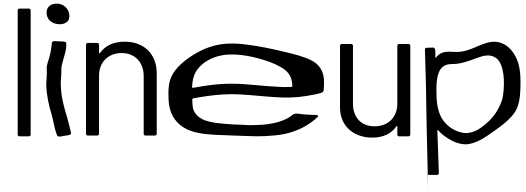

<svg xmlns="http://www.w3.org/2000/svg" viewBox="-20 -747 2880 1052"><path d="M87 0H138C144 0 148 -4 148 -10V-690C148 -696 144 -700 138 -700H87C81 -700 77 -696 77 -690V-10C77 -4 81 0 87 0Z M233.2 -282.7C235.8 -221 247.5 -170.3 262.2 -121.7C273.3 -85 277.7 -41.4 292.8 -5.2C298 7.2 324.1 -1.7 336.5 -3.7C355 -6.5 373.5 -4.9 368 -24.9C361.2 -50.3 355.8 -77.3 348.2 -102.6C330.6 -160.7 313.4 -216.7 313 -292C313 -316.2 317.3 -339.8 316 -363.8C315 -381.3 320.8 -397.1 324.7 -412.8C332.1 -443.6 345.5 -474.1 343 -510C342.2 -522.3 318.2 -519.6 305.2 -520.1C288.8 -520.9 265.3 -526.8 263.9 -511.4C261.6 -482.6 257.5 -460 251.2 -436.1C246 -415.3 234 -390.8 236.2 -368C238.2 -346.6 234.8 -326.1 234.6 -304C234.6 -297.2 233.4 -290.6 233.2 -282.7ZM360.1 -659.5C360.7 -704.5 313.9 -740.4 264.8 -722.5C226.7 -708.5 227.5 -657.6 254.1 -632.9C285.6 -603.3 362.2 -606.4 360.1 -659.5Z M663.7 -518.6C604.3 -518.6 557 -498.5 526.8 -455.4C524.8 -453.4 522.7 -455.4 522.7 -458.4V-501.6C522.7 -507.6 518.7 -511.6 512.7 -511.6H461.3C455.3 -511.6 451.3 -507.6 451.3 -501.6V-14.4C451.3 -8.3 455.3 -4.3 461.3 -4.3H512.7C518.7 -4.3 522.7 -8.3 522.7 -14.4V-333.1C522.7 -406.3 573.1 -456.4 646.6 -456.4C719 -456.4 767.3 -405.3 767.3 -331.1V-14.4C767.3 -8.3 771.4 -4.3 777.4 -4.3H828.7C834.8 -4.3 838.8 -8.3 838.8 -14.4V-345.2C838.8 -450.4 769.4 -518.6 663.7 -518.6Z M1349.8 -61.1C1349.8 -61.8 1271.5 -64.3 1264.7 -65C1234.8 -66.9 1204.8 -68.2 1175.1 -72.1C1160 -74 1144.8 -75.9 1130.3 -79.8C1116.2 -83.4 1101.3 -87.2 1088.5 -94C1076.2 -100.4 1064.6 -108.5 1055.6 -119.1C1046.9 -129.8 1039.5 -142.6 1036.9 -156.2C1035.6 -163.3 1035 -170 1034.6 -177.1C1034.6 -181 1034 -185.2 1034 -189.1C1034 -192.3 1034 -195.8 1033.7 -199C1033.4 -201.9 1033.4 -205.2 1035.9 -206.8C1038.2 -208.4 1041.7 -208.7 1044.6 -209.4C1052.4 -210.6 1059.8 -211.9 1067.5 -213.2C1127.8 -223.5 1188.3 -230.9 1249.9 -230.9C1311.1 -230.9 1372.4 -223.5 1433.6 -218.7C1463.5 -216.1 1493.8 -213.9 1524.1 -212.9C1554.4 -211.6 1585 -212.6 1615.3 -215.5C1645.6 -218.4 1675.9 -223.5 1705.9 -229.7C1713.3 -231.3 1720.4 -232.9 1727.8 -234.5C1734.6 -236.1 1741.3 -238 1747.1 -241.9C1751.6 -245.1 1753.6 -249.3 1753.6 -254.8C1753.6 -261.9 1754.5 -269 1754.9 -276.1C1755.5 -290.9 1755.8 -304.7 1754.2 -319.2C1752.6 -332.5 1749.4 -345.3 1743.9 -357.6C1733.9 -380.1 1716.5 -399.2 1694.9 -411.4C1688.8 -414.9 1682.4 -418.2 1675.9 -421.4C1669.5 -424.6 1662.7 -427.2 1655.9 -429.8C1642.1 -434.9 1628.2 -439.4 1614 -443.6C1585 -452.3 1554.7 -459.1 1525.1 -466.2C1465.5 -480.4 1405.5 -492.6 1345 -501C1285.3 -509.4 1224.1 -512.9 1164.8 -499.4C1106.5 -486.2 1052.7 -458.4 1004.7 -423C981.1 -405.6 959.2 -385.9 941.2 -363.1C923.5 -340.5 910.9 -314.1 906.4 -285.4C901.6 -255.4 902.5 -225.1 904.1 -195.2C905.7 -166.2 912.5 -136.5 926.7 -110.7C939.9 -86.3 960.2 -65.3 983.7 -50.2C1008.5 -34.1 1036.6 -24.7 1065.3 -18.9C1125.8 -6.7 1188.7 -7.6 1250.2 -4.7C1280.2 -3.4 1310.5 -2.5 1340.8 -1.5C1370.7 -0.2 1400.7 0.4 1430.4 -1.2C1460.6 -2.8 1490.6 -4.7 1520.6 -9.6C1550.6 -14.1 1579.2 -22.8 1607.3 -33.7C1634.7 -44.7 1660.8 -59.2 1684.6 -76.6C1696.2 -85 1707.5 -93.7 1717.8 -103.7C1719.7 -105.6 1723.9 -109.1 1723.6 -112C1723.3 -114.6 1719.1 -115.6 1716.8 -116.2C1709.7 -118.2 1702 -117.2 1694.9 -117.5C1679.8 -118.2 1664.3 -118.5 1649.2 -120.1C1641.7 -120.7 1634.3 -121.4 1626.9 -122.3C1619.2 -123.3 1611.8 -124.9 1604 -124.6C1597.3 -124.3 1590.5 -123 1584.7 -119.1C1578.6 -114.9 1573.1 -110.1 1567 -106.2C1555.1 -98.2 1541.5 -91.7 1528.3 -86.6C1500.3 -75.6 1471.3 -69.8 1441.6 -66C1411 -62.1 1380.4 -61.8 1349.8 -61.1ZM1539 -269.9C1528.3 -270.3 1517.7 -270.6 1506.7 -271.2C1463.9 -273.2 1421 -277 1378.2 -280.9C1335.3 -285.1 1292.1 -288.3 1248.9 -288.3C1206.1 -288.3 1163.2 -285.1 1120.7 -279.3C1099.1 -276.4 1077.8 -272.5 1056.6 -269C1051.7 -268 1046.6 -267.4 1041.7 -266.4C1038.2 -265.7 1032.7 -264.1 1032.4 -269.3C1032.1 -274.1 1033.4 -279.6 1033.7 -284.4C1034 -289.6 1034.6 -294.7 1035.3 -299.9C1038.2 -319.9 1044.3 -339.2 1054.9 -356.6C1065.6 -373.4 1079.4 -388.5 1095.2 -400.4C1128.1 -425.6 1168.1 -440.4 1209 -445.9C1250.9 -451.4 1293.4 -447.8 1335 -440.7C1376.9 -433.6 1418.1 -421.7 1458.1 -407.5C1477.7 -400.4 1496.7 -391.4 1514.8 -381.4C1531.9 -372.1 1548 -360.8 1560.2 -345.3C1566.3 -337.6 1571.2 -328.9 1574.4 -319.9C1577.9 -309.9 1579.6 -299.6 1580.8 -289.3C1581.2 -286.7 1581.2 -284.1 1581.5 -281.5C1581.5 -279.6 1582.5 -276.7 1581.8 -274.8C1580.8 -270.6 1573.1 -270.3 1569.6 -270.3C1566.7 -270.3 1539 -270.6 1539 -269.9Z M2157 -496V-179C2157 -105 2108 -55 2032 -55C1959 -55 1914 -104 1914 -179V-496C1914 -502 1910 -506 1904 -506H1853C1847 -506 1843 -502 1843 -496V-158C1843 -51 1924 7 2019 7C2080 7 2125 -15 2152 -55C2154 -58 2157 -56 2157 -53V-10C2157 -4 2161 0 2167 0H2218C2224 0 2228 -4 2228 -10V-496C2228 -502 2224 -506 2218 -506H2167C2161 -506 2157 -502 2157 -496Z M2354.4 -486.4C2350 -486.4 2345.6 -486 2341.5 -486C2333.1 -485.6 2324.3 -486 2315.9 -485.2C2306.6 -484.4 2308.3 -472.3 2308.6 -463C2309.5 -436.7 2313.8 -297.4 2314.1 -271.1C2316.2 -85 2321.5 100.1 2325.5 285.2L2322 192.8C2322 197.3 2321.4 203.7 2323.5 207.8C2325.8 211.8 2329.9 211.4 2333.4 211.4C2337.7 211.4 2342.4 211 2346.8 211C2355.5 211 2364.6 211 2373.6 211.4C2385.3 211.4 2384.9 202.3 2384.1 191.2C2380.9 118.8 2379.8 45.9 2376.5 -26.3C2376.2 -30.8 2375.6 -37.6 2380.3 -34C2384.1 -31.2 2386.7 -26.7 2389.9 -23.5C2400.1 -12.9 2412.5 -3 2424.6 4.8C2454.9 24.7 2485.3 42 2531.5 44C2535.3 44 2522.5 43.6 2531.5 44C2536.8 44 2552.9 41.6 2554.9 41.2C2605.3 29.6 2641.5 3 2681.6 -25.1C2714.6 -48.2 2748.1 -72 2777.5 -103.1C2791.2 -117.3 2804.6 -135.1 2813.4 -155.7C2829.6 -195.3 2832 -245.5 2832 -298.8C2832 -321.9 2830.6 -345.3 2827.1 -368C2815.1 -448.3 2756.8 -530.7 2668.2 -516.8C2613.2 -508.3 2564.5 -471.3 2505.6 -463.8C2466.7 -458.7 2428.4 -471.1 2396.3 -455.3C2388.2 -451.3 2380.3 -445.2 2374.2 -437.5C2371.7 -434.7 2365.4 -424.5 2365.4 -436.3C2365.4 -452 2368.8 -486.4 2354.4 -486.4ZM2452.6 -395.9C2507.4 -395.9 2545.1 -411.8 2591 -428.6C2625.4 -441.2 2665 -453.7 2698.2 -429C2743 -395.6 2746.7 -298.7 2736.1 -223.2C2732.5 -197.8 2723.1 -178 2713.7 -158.5C2694.6 -118.8 2665.5 -86.8 2633.3 -61.1C2605.1 -38.6 2576.9 -19.4 2530.4 -17.4C2526 -17.8 2535 -17.4 2530.4 -17.4C2530.4 -17.4 2529.2 -17.4 2528.3 -18.2C2528.3 -19 2530.7 -17.8 2531 -18.2C2530.4 -17 2527.2 -18.2 2526.3 -18.2C2524 -18.2 2521.3 -18.6 2518.7 -19C2472.2 -26.6 2433.6 -53 2409.1 -86.2C2384.8 -118.4 2373.7 -165.8 2371.8 -219.2C2369.8 -278.8 2370.4 -339.1 2397.5 -372.8C2406 -383.3 2419.6 -391.2 2435.1 -394.3C2441.4 -394.3 2446.7 -395.9 2452.6 -395.9Z"/></svg>

Font: Elastic
Style: elastic
Weight: 400
Designer: Jeremy Tribby
Foundry: Tribby Type
Version: Version 1.422;hotconv 1.0.109;makeotfexe 2.5.65596